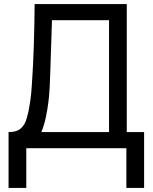

<svg xmlns="http://www.w3.org/2000/svg" viewBox="-20 -727 749 942"><path d="M22 195V-79Q58 -79 76.5 -92.5Q95 -106 105 -129Q113 -149 119 -177.5Q125 -206 129.5 -239.5Q134 -273 136 -307Q143 -407 146 -507Q149 -607 150 -707H602V-79H687V195H600V0H109V195ZM183 -79H515V-628H235L226 -353Q225 -329 223.5 -296Q222 -263 217.5 -226.5Q213 -190 205 -152Q197 -114 183 -79Z"/></svg>

Font: Onest
Style: Regular
Weight: 400
Designer: Dmitri Voloshin, Andrey Kudryavtsev
Foundry: Dmitri Voloshin, Andrey Kudryavtsev
Version: Version 1.000;gftools[0.9.33]